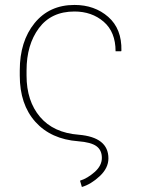

<svg xmlns="http://www.w3.org/2000/svg" viewBox="-20 -558 572 773"><path d="M279.8 -538.1Q360.8 -538.1 415.8 -490Q470.7 -441.9 468.8 -354.5L467.8 -351.6H445.3Q445.3 -429.2 397.5 -470.5Q349.6 -511.7 279.8 -511.7Q186.5 -511.7 136.7 -444.8Q86.9 -377.9 86.9 -274.4V-253.9Q86.9 -151.4 141.1 -87.4Q195.3 -23.4 296.9 -15.6Q416.5 -5.4 416.5 79.6Q416.5 118.7 381.3 151.4Q346.2 184.1 309.6 194.8L302.2 169.4Q332 160.2 361.1 134.5Q390.1 108.9 390.1 77.6Q390.1 46.4 368.2 30.5Q346.2 14.6 294.9 10.7Q185.1 2.4 122.3 -67.6Q59.6 -137.7 59.6 -253.9V-274.4Q59.6 -391.6 119.1 -464.8Q178.7 -538.1 279.8 -538.1Z"/></svg>

Font: Roboto-Thin
Style: Regular
Weight: 250
Designer: Google
Version: Version 1.100141; 2013; ttfautohint (v0.94.14-c901) -l 8 -r 